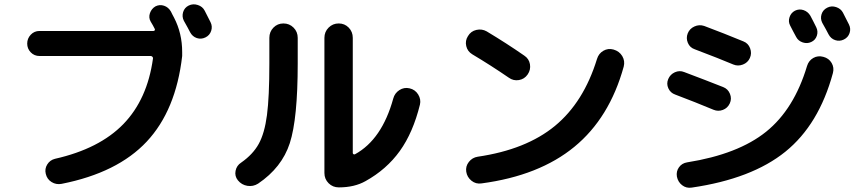

<svg xmlns="http://www.w3.org/2000/svg" viewBox="-20 -852 4040 899"><path d="M938.5 -801.8Q948.2 -784.2 965.8 -748Q975.6 -728.5 968.8 -707.5Q961.9 -686.5 941.9 -676.8Q921.9 -667 901.4 -673.8Q880.9 -680.7 870.1 -701.2Q861.3 -718.8 840.8 -754.9Q831.1 -774.4 837.4 -795.4Q843.8 -816.4 863.8 -826.2Q883.8 -835.9 906.2 -828.6Q928.7 -821.3 938.5 -801.8ZM165 -589.8Q140.6 -589.8 124 -606.9Q107.4 -624 107.4 -647.9Q107.4 -671.9 124 -689.5Q140.6 -707 165 -707H698.2Q702.1 -707 704.1 -709.5Q706.1 -711.9 705.1 -715.8Q702.1 -721.7 695.8 -733.4Q689.5 -745.1 685.5 -751Q674.8 -769.5 682.1 -790.5Q689.5 -811.5 708 -822.3Q727.5 -832 748 -825.2Q768.6 -818.4 780.3 -797.9Q782.2 -793.9 787.1 -784.2Q792 -774.4 794.9 -769.5Q833 -696.3 833 -608.4V-589.8Q803.7 -335 667 -189Q530.3 -43 268.6 8.8Q243.2 13.7 221.7 0.5Q200.2 -12.7 194.3 -38.1Q188.5 -61.5 201.2 -82Q213.9 -102.5 237.3 -108.4Q445.3 -155.3 557.6 -271Q669.9 -386.7 696.3 -578.1Q697.3 -582 693.8 -585.9Q690.4 -589.8 685.5 -589.8Z M1566.4 25.4Q1538.1 25.4 1518.6 5.9Q1499 -13.7 1499 -42V-674.8Q1499 -703.1 1518.6 -722.7Q1538.1 -742.2 1565.9 -742.2Q1593.8 -742.2 1612.8 -722.7Q1631.8 -703.1 1631.8 -674.8V-135.7Q1631.8 -131.8 1635.3 -129.9Q1638.7 -127.9 1642.6 -129.9Q1768.6 -199.2 1821.3 -390.6Q1828.1 -416 1850.1 -430.2Q1872.1 -444.3 1897.5 -438.5Q1923.8 -432.6 1938 -409.7Q1952.1 -386.7 1946.3 -362.3Q1914.1 -231.4 1852.1 -145Q1790 -58.6 1691.4 -3.9Q1639.6 25.4 1566.4 25.4ZM1188.5 7.8Q1165 22.5 1138.2 18.1Q1111.3 13.7 1093.8 -7.8Q1078.1 -27.3 1083 -52.2Q1087.9 -77.1 1109.4 -90.8Q1164.1 -128.9 1191.4 -178.2Q1218.8 -227.5 1230 -313Q1241.2 -398.4 1241.2 -554.7V-674.8Q1241.2 -703.1 1260.3 -722.7Q1279.3 -742.2 1307.1 -742.2Q1335 -742.2 1354.5 -722.7Q1374 -703.1 1374 -674.8V-554.7Q1374 -295.9 1336.9 -181.6Q1299.8 -67.4 1188.5 7.8Z M2852.5 -620.1Q2879.9 -612.3 2893.6 -589.4Q2907.2 -566.4 2900.4 -540Q2834 -299.8 2669.4 -164.6Q2504.9 -29.3 2234.4 6.8Q2208 10.7 2187.5 -5.9Q2167 -22.5 2163.1 -47.9Q2159.2 -73.2 2175.3 -93.8Q2191.4 -114.3 2216.8 -118.2Q2443.4 -151.4 2578.1 -262.2Q2712.9 -373 2775.4 -576.2Q2783.2 -601.6 2805.2 -614.3Q2827.1 -627 2852.5 -620.1ZM2191.4 -597.7Q2168.9 -611.3 2163.1 -636.2Q2157.2 -661.1 2170.9 -682.6Q2184.6 -706.1 2210.4 -711.9Q2236.3 -717.8 2258.8 -705.1Q2351.6 -649.4 2434.6 -591.8Q2457 -577.1 2461.4 -551.3Q2465.8 -525.4 2450.7 -503.4Q2435.5 -481.4 2409.7 -477.1Q2383.8 -472.7 2362.3 -488.3Q2278.3 -545.9 2191.4 -597.7Z M3702.1 -801.8Q3721.7 -811.5 3742.2 -804.7Q3762.7 -797.9 3774.4 -778.3Q3779.3 -769.5 3788.1 -752Q3796.9 -734.4 3801.8 -724.6Q3811.5 -705.1 3804.7 -684.6Q3797.9 -664.1 3778.3 -655.3Q3759.8 -646.5 3738.8 -653.3Q3717.8 -660.2 3708 -678.7Q3703.1 -687.5 3693.8 -705.1Q3684.6 -722.7 3679.7 -732.4Q3669.9 -751 3676.8 -771.5Q3683.6 -792 3702.1 -801.8ZM3926.8 -793Q3931.6 -783.2 3941.4 -764.2Q3951.2 -745.1 3955.1 -737.3Q3964.8 -717.8 3958 -697.3Q3951.2 -676.8 3931.2 -667Q3911.1 -657.2 3890.6 -664.1Q3870.1 -670.9 3859.4 -691.4Q3850.6 -709 3830.1 -745.1Q3820.3 -764.6 3826.7 -785.2Q3833 -805.7 3853 -815.9Q3873 -826.2 3895 -818.8Q3917 -811.5 3926.8 -793ZM3835 -585.9Q3861.3 -579.1 3874 -557.1Q3886.7 -535.2 3879.9 -509.8Q3814.5 -268.6 3657.2 -141.6Q3500 -14.6 3218.8 26.4Q3193.4 30.3 3173.8 15.1Q3154.3 0 3149.4 -25.4Q3145.5 -49.8 3159.2 -68.8Q3172.9 -87.9 3197.3 -91.8Q3436.5 -129.9 3567.4 -235.4Q3698.2 -340.8 3758.8 -543Q3766.6 -568.4 3788.1 -580.6Q3809.6 -592.8 3835 -585.9ZM3141.6 -409.2Q3119.1 -417 3109.4 -438.5Q3099.6 -460 3108.9 -481.9Q3118.2 -503.9 3140.1 -513.7Q3162.1 -523.4 3183.6 -514.6Q3282.2 -477.5 3366.2 -444.3Q3388.7 -435.5 3397.9 -412.6Q3407.2 -389.6 3397 -367.7Q3386.7 -345.7 3364.7 -337.4Q3342.8 -329.1 3321.3 -337.9Q3237.3 -373 3141.6 -409.2ZM3233.4 -621.1Q3210 -628.9 3200.7 -651.4Q3191.4 -673.8 3200.2 -695.8Q3209 -717.8 3231.4 -728Q3253.9 -738.3 3277.3 -730.5Q3371.1 -695.3 3460.9 -658.2Q3483.4 -649.4 3492.2 -626Q3501 -602.5 3491.2 -580.6Q3481.4 -558.6 3458.5 -549.8Q3435.5 -541 3414.1 -549.8Q3349.6 -577.1 3233.4 -621.1Z"/></svg>

Font: Rounded-X Mgen+ 2m bold
Style: Bold
Weight: 700
Designer: [Source Han Sans]
Ryoko NISHIZUKA  (kana & ideographs); Paul D. Hunt (Latin, Greek & Cyrillic); Wenlong ZHANG  (bopomofo
Version: Version 1.059.20150602